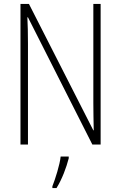

<svg xmlns="http://www.w3.org/2000/svg" viewBox="-20 -734 615 975"><path d="M491 0V-714H454V-211C454 -174 455 -120 456 -72H454L127 -714H84V0H122V-512C122 -566 121 -606 119 -646H122L449 0ZM329 70V61H288C284 102 260 177 246 212V221H267C295 176 317 117 329 70Z"/></svg>

Font: Noto Sans Myanmar UI Condensed ExtraLight
Style: Regular
Weight: 200
Width: 3
Designer: Monotype Design Team
Foundry: Monotype Imaging Inc.
Version: Version 2.103